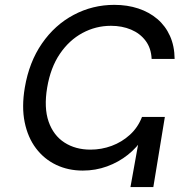

<svg xmlns="http://www.w3.org/2000/svg" viewBox="-20 -759 749 779"><path d="M315.9 -66.9Q256.8 -66.9 208 -90.1Q159.2 -113.3 126 -157.2Q92.8 -201.2 80.1 -263.2Q67.4 -325.2 80.6 -403.3Q98.1 -507.3 150.4 -582.8Q202.6 -658.2 279.1 -698.7Q355.5 -739.3 443.8 -739.3Q496.6 -739.3 541 -724.6Q585.4 -710 618.4 -681.9Q651.4 -653.8 669.7 -613Q688 -572.3 688.5 -520H595.2Q593.3 -563.5 570.8 -593.5Q548.3 -623.5 511.7 -638.9Q475.1 -654.3 430.2 -654.3Q368.7 -654.3 314.7 -625.2Q260.7 -596.2 222.9 -540.5Q185.1 -484.9 171.4 -403.8Q157.7 -321.8 177.2 -265.6Q196.8 -209.5 241.5 -180.7Q286.1 -151.9 347.2 -151.9Q391.6 -151.9 433.1 -167.2Q474.6 -182.6 507.1 -212.2Q539.6 -241.7 556.2 -284.7H593.3Q585.9 -239.7 561.3 -200.4Q536.6 -161.1 499 -131.1Q461.4 -101.1 414.6 -84Q367.7 -66.9 315.9 -66.9ZM509.3 0 560.5 -284.7H648.9L602.1 0Z"/></svg>

Font: Adwaita Sans
Style: Italic
Weight: 400
Italic angle: -9.39999°
Designer: Rasmus Andersson
Foundry: rsms
Version: Version 4.001;git-9221beed3